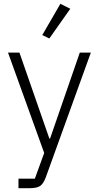

<svg xmlns="http://www.w3.org/2000/svg" viewBox="-20 -788 521 1008"><path d="M399 -512H457L220 144Q208 176 191 188Q174 200 135 200H77V150H163L212 15L22 -512H82L239 -61H243ZM239 -586 202 -604 297 -768 349 -742Z"/></svg>

Font: IBM Plex Sans Devanagari Light
Style: Regular
Weight: 300
Designer: Mike Abbink, Paul van der Laan, Pieter van Rosmalen, Erin McLaughlin
Foundry: Bold Monday
Version: Version 1.1